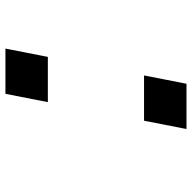

<svg xmlns="http://www.w3.org/2000/svg" viewBox="-20 -687 707 707"><g transform="rotate(90 333.5 -333.5)"><path d="M189.5 -156.2H356.1L325.5 0H158.9ZM288.4 -666.7H455.1L424.5 -510.4H257.8Z"/></g></svg>

Font: Monoid
Style: Italic
Weight: 400
Width: 4
Italic angle: -11°
Monospace: yes
Version: Version 0.61